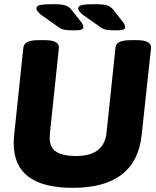

<svg xmlns="http://www.w3.org/2000/svg" viewBox="-20 -895 752 923"><path d="M330 8Q46 8 46 -205Q46 -215 46.5 -225.5Q47 -236 48 -246L92 -664Q94 -684 111.5 -693Q129 -702 166 -702H196Q267 -702 263 -663L220 -255Q220 -249 219.5 -243.5Q219 -238 219 -232Q219 -185 251 -165Q283 -145 346 -145Q480 -145 492 -256L535 -664Q536 -684 554 -693Q572 -702 609 -702H638Q709 -702 706 -663L661 -246Q634 8 330 8ZM333 -749Q299 -749 283.5 -753.5Q268 -758 255 -769L180 -822Q155 -841 155 -855Q155 -867 173.5 -871Q192 -875 237 -875Q277 -875 295.5 -868.5Q314 -862 326 -845L371 -788Q377 -779 379 -773.5Q381 -768 381 -765Q381 -756 370.5 -752.5Q360 -749 333 -749ZM534 -749Q500 -749 484.5 -753.5Q469 -758 456 -769L381 -822Q356 -841 356 -855Q356 -867 374.5 -871Q393 -875 438 -875Q478 -875 496.5 -868.5Q515 -862 527 -845L572 -788Q578 -779 580 -773.5Q582 -768 582 -765Q582 -756 571.5 -752.5Q561 -749 534 -749Z"/></svg>

Font: Asap ExtraBold
Style: Italic
Weight: 800
Italic angle: -6°
Designer: Pablo Cosgaya
Foundry: Omnibus-Type
Version: Version 3.001; ttfautohint (v1.8.4.7-5d5b)